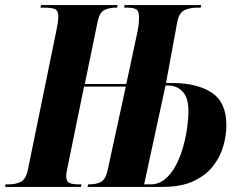

<svg xmlns="http://www.w3.org/2000/svg" viewBox="-40 -734 948 754"><path d="M-20 0 -18 -10H-6Q21 -10 41 -19.5Q61 -29 69 -65L181 -612Q185 -631 187 -645Q189 -659 189 -668Q189 -692 176.5 -698Q164 -704 132 -704H119L121 -714H422L420 -704H415Q388 -704 369 -694Q350 -684 343 -647L293 -404H456L500 -610Q504 -630 505 -643.5Q506 -657 506 -667Q506 -691 495 -697.5Q484 -704 457 -704H448L449 -714H750L748 -704H734Q706 -704 684.5 -694Q663 -684 656 -647L612 -408H637Q734 -408 791.5 -370Q849 -332 849 -243Q849 -203 837 -160.5Q825 -118 796.5 -81.5Q768 -45 719.5 -22.5Q671 0 599 0H304L306 -10H311Q339 -10 357 -20Q375 -30 383 -67L454 -394H290L226 -81Q220 -55 220 -43Q220 -22 232 -16Q244 -10 269 -10H280L278 0ZM551 -10Q583 -10 607.5 -30Q632 -50 649.5 -82.5Q667 -115 678 -153Q689 -191 694.5 -229Q700 -267 700 -297Q700 -351 677 -374.5Q654 -398 621 -398H610L526 -10Z"/></svg>

Font: Noto Serif Display ExtraCondensed ExtraBold
Style: Italic
Weight: 800
Width: 2
Italic angle: -12°
Designer: Monotype Design Team
Foundry: Monotype Imaging Inc.
Version: Version 2.009